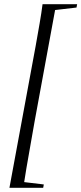

<svg xmlns="http://www.w3.org/2000/svg" viewBox="-20 -735 388 916"><path d="M25 161 130 -407Q140 -459 150 -515Q160 -571 169 -623Q178 -675 183 -715H248L145 -155Q136 -102 125.5 -44Q115 14 106 67.5Q97 121 91 161ZM46 161 51 131H72L189 145L186 161ZM203 -685 208 -715H348L345 -699L224 -685Z"/></svg>

Font: Source Serif 4 60pt
Style: Italic
Weight: 400
Italic angle: -12°
Version: Version 4.004;hotconv 1.0.116;makeotfexe 2.5.65601